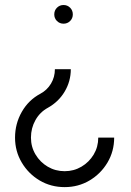

<svg xmlns="http://www.w3.org/2000/svg" viewBox="-20 -533 521 766"><path d="M233.5 -438.5Q218 -438.5 207.2 -449.2Q196.5 -460 196.5 -475.5Q196.5 -491.5 207.2 -502.2Q218 -513 233.5 -513Q249 -513 259.8 -502.2Q270.5 -491.5 270.5 -475.5Q270.5 -460 259.8 -449.2Q249 -438.5 233.5 -438.5ZM238 213.5Q183 213.5 138.2 187Q93.5 160.5 66.8 115.5Q40 70.5 40 16Q40 -39.5 67 -86.8Q94 -134 141 -159Q168 -173.5 183.5 -199.5Q199 -225.5 199 -257H262.5Q262.5 -209 238.2 -168Q214 -127 171 -103Q139.5 -86 121.5 -54Q103.5 -22 103.5 16Q103.5 53 121.8 83.5Q140 114 170.5 132Q201 150 238 150Q274.5 150 305 132Q335.5 114 353.8 83.5Q372 53 372 16H435.5Q435.5 70.5 408.8 115.5Q382 160.5 337.2 187Q292.5 213.5 238 213.5Z"/></svg>

Font: Urbanist Light
Style: Regular
Weight: 300
Designer: Corey Hu
Foundry: Corey Hu
Version: Version 1.330; ttfautohint (v1.8.4.7-5d5b)